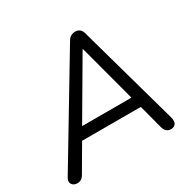

<svg xmlns="http://www.w3.org/2000/svg" viewBox="-158 -873 1045 1042"><g transform="rotate(-30 364.5 -352.5)"><path d="M40 7Q17 7 6.5 -8.5Q-4 -24 9 -47L391 -683Q408 -712 439 -712Q472 -712 482 -679L658 -49Q666 -20 655.5 -6.5Q645 7 627 7Q593 7 583 -32L544 -180H176L82 -19Q67 7 40 7ZM427 -609 216 -249H525L429 -609Z"/></g></svg>

Font: Nunito
Style: Italic
Weight: 400
Italic angle: -9°
Designer: Vernon Adams
Foundry: Vernon Adams
Version: Version 3.601; ttfautohint (v1.8.2.53-6de2)